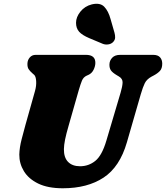

<svg xmlns="http://www.w3.org/2000/svg" viewBox="-20 -994 890 1029"><path d="M550 -240 626.5 -498Q636 -530 637 -551.2Q638 -572.5 616 -585L607.5 -590Q583 -604.5 574.5 -616.8Q566 -629 566.5 -648.5Q567 -669.5 581.5 -684.8Q596 -700 624.5 -700H801Q826 -700 837.8 -686.8Q849.5 -673.5 849.5 -653Q849.5 -627 836.8 -613.5Q824 -600 802 -588.5L792.5 -583.5Q766.5 -569.5 756 -548.2Q745.5 -527 734.5 -489L660 -231Q622 -99.5 535.2 -42.2Q448.5 15 316.5 15Q236.5 15 184.8 -10.2Q133 -35.5 108 -76.8Q83 -118 83.5 -166Q84.5 -203.5 95.8 -247.2Q107 -291 116 -323L167.5 -506Q175.5 -534.5 173.8 -559.8Q172 -585 163 -593L156 -599Q139.5 -613.5 133 -624Q126.5 -634.5 127 -653Q127.5 -672 139.5 -686Q151.5 -700 171.5 -700H440.5Q492 -700 491 -656Q490.5 -637.5 481 -619Q471.5 -600.5 453.5 -592.5L444.5 -588.5Q427 -580.5 419.2 -561.8Q411.5 -543 402 -510.5L348.5 -323Q334.5 -275 328.8 -246.2Q323 -217.5 322.5 -195Q322 -149.5 345 -126.2Q368 -103 409 -103Q455 -103 490.8 -131.8Q526.5 -160.5 550 -240ZM572.5 -892 593.5 -819Q597.5 -805 597 -792Q596.5 -779 585 -767.5Q574 -757.5 558.5 -755.8Q543 -754 530 -759.5L458.5 -789.5Q420.5 -805.5 404 -824Q387.5 -842.5 387.5 -872Q387.5 -902.5 411 -931.8Q434.5 -961 472 -970.5Q516.5 -981 538.8 -957.8Q561 -934.5 572.5 -892Z"/></svg>

Font: Fraunces 9pt SuperSoft Black
Style: Italic
Weight: 900
Italic angle: -16°
Version: Version 1.000;[0bf87f6ff]